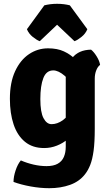

<svg xmlns="http://www.w3.org/2000/svg" viewBox="-20 -768 576 1009"><path d="M506 -427Q493.5 -418 485.8 -398.2Q478 -378.5 478 -355V-91Q478 -21 471.8 24.8Q465.5 70.5 454 99.2Q442.5 128 426.5 148Q397 186 348 203.5Q299 221 239 221Q192 221 141 211.8Q90 202.5 51 188Q51 160.5 62 127.5Q73 94.5 89.5 75Q121.5 89 156.5 97Q191.5 105 224.5 105Q261 105 283.2 92.5Q305.5 80 315.5 57Q325.5 34 325.5 3.5V-357Q325.5 -419.5 359 -462.8Q392.5 -506 458.5 -507Q473 -496 488 -471.8Q503 -447.5 506 -427ZM32 -248.5Q32 -334.5 59.5 -393.8Q87 -453 132.5 -483.5Q178 -514 232.5 -514Q281.5 -514 315.8 -498Q350 -482 372.8 -459Q395.5 -436 408 -414L382.5 -286.5Q353.5 -341 320.2 -369.5Q287 -398 260 -398Q223.5 -398 207.8 -357.8Q192 -317.5 192 -247.5Q192 -178 208.8 -146.8Q225.5 -115.5 251 -115.5Q281 -115.5 309.8 -136Q338.5 -156.5 358 -197L380 -88.5Q363.5 -60.5 337.5 -38Q311.5 -15.5 279.2 -2.8Q247 10 212 10Q151 10 111 -23Q71 -56 51.5 -114.2Q32 -172.5 32 -248.5ZM347 -740 439 -614.5Q429.5 -591 408.2 -574Q387 -557 371.5 -551.5L280 -638L189 -551.5Q173.5 -557 152.2 -574Q131 -591 121.5 -614.5L213 -740Q227 -743.5 244.2 -745.8Q261.5 -748 280 -748Q299 -748 316.2 -745.8Q333.5 -743.5 347 -740Z"/></svg>

Font: Signika
Style: Bold
Weight: 700
Designer: Anna Giedry
Foundry: Anna Giedry
Version: Version 2.001